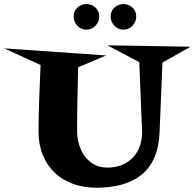

<svg xmlns="http://www.w3.org/2000/svg" viewBox="-110 -876 936 923"><path d="M805.7 -651.4 670.9 -575.2 657.2 -240.2Q654.3 -169.9 632.3 -119.1Q610.4 -68.4 570.8 -36.1Q531.2 -3.9 476.1 11.2Q420.9 26.4 352.5 26.4Q292 26.4 240.7 7.8Q189.5 -10.7 152.8 -45.9Q116.2 -81.1 95.7 -130.9Q75.2 -180.7 75.2 -243.2Q75.2 -322.3 78.6 -402.8Q82 -483.4 85 -563.5L-89.8 -643.6L400.4 -609.4L265.6 -552.7Q263.7 -476.6 262.2 -399.9Q260.7 -323.2 260.7 -247.1Q260.7 -214.8 269.5 -183.1Q278.3 -151.4 296.4 -126.5Q314.5 -101.6 341.8 -85.9Q369.1 -70.3 406.2 -70.3Q445.3 -70.3 477.1 -83.5Q508.8 -96.7 530.3 -120.1Q551.8 -143.6 563 -176.3Q574.2 -209 573.2 -247.1Q573.2 -249 573.2 -247.6Q573.2 -246.1 573.2 -250.5Q573.2 -254.9 572.3 -270.5Q571.3 -286.1 569.8 -322.3Q568.4 -358.4 565.9 -419.9Q563.5 -481.4 559.6 -577.1L406.2 -658.2ZM544.9 -796.9Q544.9 -771.5 526.9 -752.4Q508.8 -733.4 483.4 -733.4Q458 -733.4 439.9 -752.4Q421.9 -771.5 421.9 -796.9Q421.9 -822.3 439.9 -839.4Q458 -856.4 483.4 -856.4Q508.8 -856.4 526.9 -839.4Q544.9 -822.3 544.9 -796.9ZM367.2 -796.9Q367.2 -771.5 349.1 -752.4Q331.1 -733.4 305.7 -733.4Q279.3 -733.4 261.7 -752.4Q244.1 -771.5 244.1 -796.9Q244.1 -822.3 261.7 -839.4Q279.3 -856.4 305.7 -856.4Q331.1 -856.4 349.1 -839.4Q367.2 -822.3 367.2 -796.9Z"/></svg>

Font: Fontdiner Swanky
Style: Regular
Weight: 400
Designer: Font Diner, Inc
Foundry: Font Diner, Inc
Version: Version 1.000